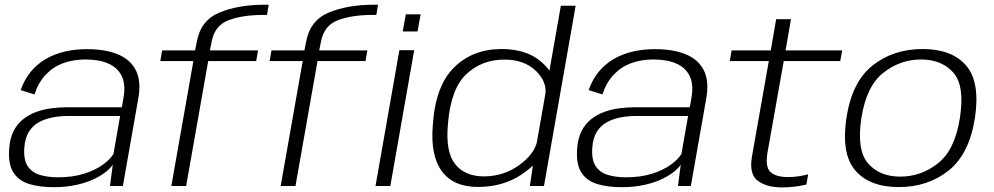

<svg xmlns="http://www.w3.org/2000/svg" viewBox="-20 -810 4330 836"><path d="M212.5 5Q268.5 5 312.2 -4.8Q356 -14.5 388.5 -30Q421 -45.5 441.5 -62.2Q462 -79 471 -93L459 0H515L582 -380.5Q595.5 -455.5 572 -503Q548.5 -550.5 493.8 -573.2Q439 -596 358 -596Q307.5 -596 262.5 -585.5Q217.5 -575 180 -553.5Q142.5 -532 114.5 -498.2Q86.5 -464.5 70 -417.5L130 -399Q147.5 -451.5 179.5 -485.2Q211.5 -519 255.2 -535Q299 -551 352 -551Q412 -551 452.5 -533Q493 -515 510.5 -477.8Q528 -440.5 517.5 -383L510.5 -343H271.5Q238.5 -343 203.8 -338.5Q169 -334 137.5 -322.5Q106 -311 80.5 -290.8Q55 -270.5 39 -239Q23 -207.5 20 -162.5Q15 -96 37.8 -59.8Q60.5 -23.5 106 -9.2Q151.5 5 212.5 5ZM232 -38Q187 -38 152.5 -48.8Q118 -59.5 100 -87.5Q82 -115.5 86 -168Q89 -210.5 106.5 -237.5Q124 -264.5 151.5 -279Q179 -293.5 211.5 -299.2Q244 -305 276.5 -305H503L474 -139.5Q459 -115 426.2 -91.8Q393.5 -68.5 344.8 -53.2Q296 -38 232 -38Z M726 0H790.5L886.5 -544H1095.5L1103.5 -590.5H894L901 -626Q914 -699 975.2 -722Q1036.5 -745 1125 -745H1142.5L1150 -789.5H1133.5Q1017.5 -789.5 935.2 -755.2Q853 -721 836.5 -626L829.5 -590.5H686L678 -544H822ZM1202 0H1266.5L1362.5 -544H1571.5L1579.5 -590.5H1370L1377 -626Q1390 -699 1451.2 -722Q1512.5 -745 1601 -745H1618.5L1626 -789.5H1609.5Q1493.5 -789.5 1411.2 -755.2Q1329 -721 1312.5 -626L1305.5 -590.5H1162L1154 -544H1298ZM1615 0H1679.5L1783.5 -591.5H1719ZM1747 -747.5 1733.5 -673H1798L1811.5 -747.5Z M2287 0H2348.5L2486.5 -785H2422L2303 -107.5ZM2061 4Q2169 4 2249.5 -49.2Q2330 -102.5 2339 -152.5L2319.5 -199Q2309 -140.5 2240.8 -91.2Q2172.5 -42 2087 -42Q2004 -42 1961.5 -95.8Q1919 -149.5 1930.5 -271.5Q1943 -424 2010.5 -487.2Q2078 -550.5 2176.5 -550.5Q2262.5 -550.5 2313.2 -501.5Q2364 -452.5 2354 -394L2388.5 -439.5Q2397.5 -489.5 2334.2 -543Q2271 -596.5 2163.5 -596.5Q2038.5 -596.5 1957 -516.2Q1875.5 -436 1864.5 -265Q1853.5 -132.5 1904 -64.2Q1954.5 4 2061 4Z M2685.5 5Q2741.5 5 2785.2 -4.8Q2829 -14.5 2861.5 -30Q2894 -45.5 2914.5 -62.2Q2935 -79 2944 -93L2932 0H2988L3055 -380.5Q3068.5 -455.5 3045 -503Q3021.5 -550.5 2966.8 -573.2Q2912 -596 2831 -596Q2780.5 -596 2735.5 -585.5Q2690.5 -575 2653 -553.5Q2615.5 -532 2587.5 -498.2Q2559.5 -464.5 2543 -417.5L2603 -399Q2620.5 -451.5 2652.5 -485.2Q2684.5 -519 2728.2 -535Q2772 -551 2825 -551Q2885 -551 2925.5 -533Q2966 -515 2983.5 -477.8Q3001 -440.5 2990.5 -383L2983.5 -343H2744.5Q2711.5 -343 2676.8 -338.5Q2642 -334 2610.5 -322.5Q2579 -311 2553.5 -290.8Q2528 -270.5 2512 -239Q2496 -207.5 2493 -162.5Q2488 -96 2510.8 -59.8Q2533.5 -23.5 2579 -9.2Q2624.5 5 2685.5 5ZM2705 -38Q2660 -38 2625.5 -48.8Q2591 -59.5 2573 -87.5Q2555 -115.5 2559 -168Q2562 -210.5 2579.5 -237.5Q2597 -264.5 2624.5 -279Q2652 -293.5 2684.5 -299.2Q2717 -305 2749.5 -305H2976L2947 -139.5Q2932 -115 2899.2 -91.8Q2866.5 -68.5 2817.8 -53.2Q2769 -38 2705 -38Z M3384.5 6Q3439.5 6 3491 -6.5L3499 -51Q3454.5 -39 3411 -39Q3359 -39 3335 -60.8Q3311 -82.5 3322 -147L3392.5 -544H3638.5L3647 -590.5H3400.5L3424 -726.5H3359.5L3336 -590.5H3165.5L3157.5 -544H3327.5L3254.5 -130.5Q3240.5 -51.5 3279.5 -22.8Q3318.5 6 3384.5 6Z M3893.5 4.5Q4020 4.5 4110.2 -67.2Q4200.5 -139 4225 -296.5Q4248.5 -453 4186.5 -524.8Q4124.5 -596.5 3997.5 -596.5Q3870 -596.5 3779.8 -525.2Q3689.5 -454 3665.5 -296.5Q3642 -140.5 3704 -68Q3766 4.5 3893.5 4.5ZM3900 -41Q3809.5 -41 3759.5 -98.8Q3709.5 -156.5 3730.5 -296Q3752.5 -435 3826 -493Q3899.5 -551 3990 -551Q4081 -551 4131.2 -493.5Q4181.5 -436 4159.5 -296Q4138 -157.5 4064.5 -99.2Q3991 -41 3900 -41Z"/></svg>

Font: Anybody SemiExpanded Light
Style: Italic
Weight: 300
Width: 6
Italic angle: -10°
Version: Version 1.113;gftools[0.9.25]